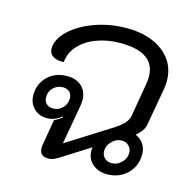

<svg xmlns="http://www.w3.org/2000/svg" viewBox="-92 -687 802 790"><g transform="rotate(15 309.0 -292.0)"><path d="M142 -27Q142 -35 143 -39L162 -150Q179 -157 195 -171L193 -174Q164 -150 131 -150Q97 -150 75 -172Q53 -194 53 -228Q53 -276 85.5 -307.5Q118 -339 168 -339Q208 -339 231 -317Q254 -295 254 -258Q254 -252 252 -236L222 -67L415 -189Q439 -205 451 -219.5Q463 -234 466 -250L490 -391Q493 -408 493 -422Q493 -527 345 -527Q289 -527 243 -509.5Q197 -492 169.5 -461Q142 -430 139 -391Q110 -389 93 -400Q76 -411 76 -431Q76 -472 115.5 -509.5Q155 -547 219 -570Q283 -593 354 -593Q452 -593 510.5 -547Q569 -501 569 -425Q569 -409 566 -391L538 -233Q536 -218 526 -204Q516 -190 502 -179Q525 -169 537 -150.5Q549 -132 549 -107Q549 -57 515 -24Q481 9 430 9Q392 9 367.5 -12.5Q343 -34 343 -68Q343 -78 344 -83L224 -7Q209 2 200 5.5Q191 9 180 9Q142 9 142 -27ZM202 -252Q202 -270 191.5 -280Q181 -290 163 -290Q139 -290 122.5 -273.5Q106 -257 106 -233Q106 -216 116.5 -205.5Q127 -195 146 -195Q169 -195 185.5 -212Q202 -229 202 -252ZM496 -99Q496 -117 484 -129Q472 -141 454 -141Q431 -141 412.5 -122.5Q394 -104 394 -81Q394 -63 406 -51.5Q418 -40 436 -40Q460 -40 478 -58Q496 -76 496 -99Z"/></g></svg>

Font: K2D Light
Style: Italic
Weight: 300
Italic angle: -10°
Designer: Katatrad Aksorn Co.,Ltd.
Foundry: Cadson Demak Co.,Ltd.
Version: Version 1.000; ttfautohint (v1.6)